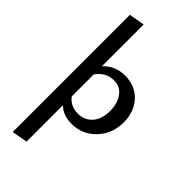

<svg xmlns="http://www.w3.org/2000/svg" viewBox="-306 -789 1148 1148"><g transform="rotate(45 267.5 -215.0)"><path d="M304 -425Q391 -425 444 -367.5Q497 -310 497 -222Q497 -124 434.5 -59Q372 6 281 6Q210 6 167 -37V271L68 289V-702L167 -719V-366Q222 -425 304 -425ZM265 -64Q323 -64 357 -104Q391 -144 391 -212Q391 -275 361 -316.5Q331 -358 279 -358Q210 -358 167 -297V-111Q203 -64 265 -64Z"/></g></svg>

Font: EauTest Semibold
Style: Regular
Weight: 600
Designer: Christian Thalmann (Catharsis Fonts)
Version: Version 0.001;PS 000.001;hotconv 1.0.88;makeotf.lib2.5.64775